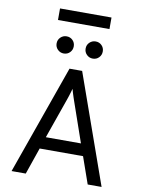

<svg xmlns="http://www.w3.org/2000/svg" viewBox="-110 -1138 900 1212"><g transform="rotate(10 339.5 -532.0)"><path d="M51 0 299 -700H380L628 0H539L479 -171H201L142 0ZM227 -248H452L362 -507Q358.5 -517 354.2 -530.2Q350 -543.5 346 -556.2Q342 -569 340 -578Q337.5 -569 333.8 -556.2Q330 -543.5 325.8 -530.2Q321.5 -517 318 -507ZM432 -788Q409.5 -788 393.2 -804Q377 -820 377 -843Q377 -866.5 393.2 -882.2Q409.5 -898 432 -898Q455.5 -898 471.2 -882.2Q487 -866.5 487 -843Q487 -820 471.2 -804Q455.5 -788 432 -788ZM246 -788Q223.5 -788 207.2 -804Q191 -820 191 -843Q191 -866.5 207.2 -882.2Q223.5 -898 246 -898Q269.5 -898 285.2 -882.2Q301 -866.5 301 -843Q301 -820 285.2 -804Q269.5 -788 246 -788ZM174 -990V-1064H504V-990Z"/></g></svg>

Font: Overpass
Style: Regular
Weight: 400
Designer: Delve Withrington, Dave Bailey, Thomas Jockin
Foundry: Delve Fonts LLC
Version: Version 4.000